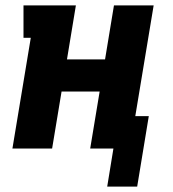

<svg xmlns="http://www.w3.org/2000/svg" viewBox="-20 -550 640 711"><path d="M488 141H377L400 0H314L349 -211H208L173 0H26L94 -410H67V-530H261L228 -330H369L402 -530H549L481 -120H531Z"/></svg>

Font: Iosevka Slab Heavy Extended
Style: Italic
Weight: 900
Width: 7
Italic angle: -9°
Monospace: yes
Designer: Belleve Invis
Foundry: Belleve Invis
Version: Version 11.1.0; ttfautohint (v1.8.3)